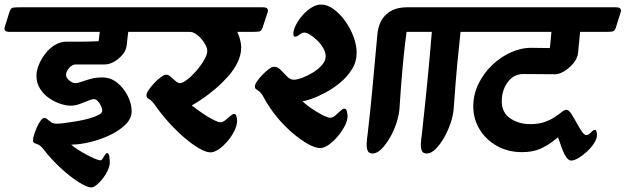

<svg xmlns="http://www.w3.org/2000/svg" viewBox="-91 -651 2747 843"><path d="M-70 -533 -49 -600Q-44 -616 -33.5 -617.5Q-23 -619 0 -619H589Q617 -619 610 -597L589 -530Q584 -514 573 -512.5Q562 -511 540 -511H472L465 -451Q463 -430 447 -411Q431 -392 410 -380Q389 -368 368 -368Q351 -368 327.5 -368Q304 -368 281 -368Q258 -368 241 -368Q226 -368 212.5 -352.5Q199 -337 199 -322Q199 -309 213.5 -297.5Q228 -286 239 -286Q251 -286 268.5 -292.5Q286 -299 309 -305Q332 -311 358 -311Q395 -311 424 -287.5Q453 -264 470 -229.5Q487 -195 487 -163Q487 -130 459 -103Q431 -76 389 -56.5Q347 -37 302 -26.5Q257 -16 222 -16Q231 -7 249.5 5Q268 17 288.5 28Q309 39 326 46Q343 53 350 53Q355 53 360 45Q365 37 370 29Q375 21 379 21Q387 21 389 36.5Q391 52 391 63Q391 77 382.5 96Q374 115 361 132Q348 149 334 160.5Q320 172 309 172Q292 172 256.5 150Q221 128 178.5 89.5Q136 51 97 1Q86 -13 76 -16.5Q66 -20 60 -23Q54 -26 54 -36Q54 -45 59 -60.5Q64 -76 71.5 -93Q79 -110 87.5 -121.5Q96 -133 103 -133Q111 -133 118 -126.5Q125 -120 134 -114Q143 -108 157 -108Q171 -108 195 -111Q219 -114 247.5 -119Q276 -124 301 -131Q326 -138 342 -146.5Q358 -155 358 -165Q358 -174 352.5 -186Q347 -198 338.5 -207Q330 -216 320 -216Q313 -216 296.5 -209Q280 -202 259.5 -194.5Q239 -187 220 -187Q199 -187 173.5 -195.5Q148 -204 124 -220.5Q100 -237 84.5 -262Q69 -287 69 -319Q69 -341 79.5 -366.5Q90 -392 108 -415.5Q126 -439 150 -453.5Q174 -468 201 -468Q224 -468 259.5 -468Q295 -468 342 -470L347 -511H-49Q-77 -511 -70 -533Z M484 -533 505 -600Q510 -615 518 -617Q526 -619 539 -619H1063Q1091 -619 1084 -597L1062 -530Q1057 -514 1046.5 -512.5Q1036 -511 1013 -511H951Q959 -493 963.5 -475.5Q968 -458 968 -443Q968 -410 952 -377Q936 -344 909.5 -314.5Q883 -285 853.5 -260Q824 -235 796.5 -216.5Q769 -198 751 -188Q760 -181 777 -168.5Q794 -156 813.5 -143.5Q833 -131 851 -122.5Q869 -114 878 -114Q887 -114 898.5 -123.5Q910 -133 920.5 -142Q931 -151 937 -151Q944 -151 947 -141Q950 -131 950 -121Q950 -101 938 -76.5Q926 -52 907.5 -30.5Q889 -9 869 4.5Q849 18 833 18Q814 18 783.5 0.5Q753 -17 718.5 -46.5Q684 -76 650.5 -113Q617 -150 590 -189Q574 -211 563 -216Q552 -221 552 -233Q552 -242 562 -256.5Q572 -271 586.5 -286.5Q601 -302 615.5 -312.5Q630 -323 639 -323Q648 -323 658.5 -314Q669 -305 679.5 -295.5Q690 -286 700 -286Q711 -286 731 -301.5Q751 -317 771 -340Q791 -363 805 -387Q819 -411 819 -427Q819 -442 806.5 -462Q794 -482 776.5 -496.5Q759 -511 742 -511H505Q477 -511 484 -533Z M1315 -1Q1293 -1 1261.5 -18.5Q1230 -36 1194 -66.5Q1158 -97 1125 -137Q1092 -177 1067 -223Q1057 -242 1048 -249Q1039 -256 1033.5 -259.5Q1028 -263 1028 -271Q1028 -280 1037.5 -294Q1047 -308 1061 -322.5Q1075 -337 1089 -347.5Q1103 -358 1112 -358Q1128 -358 1141.5 -344Q1155 -330 1169 -315.5Q1183 -301 1199 -301Q1214 -301 1237.5 -310Q1261 -319 1284.5 -333.5Q1308 -348 1323.5 -366.5Q1339 -385 1339 -403Q1339 -421 1328.5 -439.5Q1318 -458 1302 -473.5Q1286 -489 1270.5 -498.5Q1255 -508 1245 -508Q1235 -508 1224 -499Q1213 -490 1205 -490Q1197 -490 1197 -502Q1197 -519 1208 -541Q1219 -563 1237 -583.5Q1255 -604 1276.5 -617.5Q1298 -631 1318 -631Q1347 -631 1374.5 -610.5Q1402 -590 1425 -558Q1448 -526 1461.5 -489Q1475 -452 1475 -419Q1475 -380 1454.5 -347Q1434 -314 1402.5 -288Q1371 -262 1337 -244Q1303 -226 1275.5 -216.5Q1248 -207 1237 -207Q1244 -199 1260.5 -186.5Q1277 -174 1296.5 -162Q1316 -150 1333 -142Q1350 -134 1359 -134Q1370 -134 1381.5 -144Q1393 -154 1403.5 -164Q1414 -174 1420 -174Q1429 -174 1432 -162Q1435 -150 1435 -140Q1435 -121 1422.5 -97.5Q1410 -74 1391.5 -52Q1373 -30 1352.5 -15.5Q1332 -1 1315 -1ZM1545 23Q1528 23 1523 10Q1518 -3 1519 -22.5Q1520 -42 1523 -61Q1530 -120 1535 -169.5Q1540 -219 1544.5 -267Q1549 -315 1554 -371Q1559 -427 1566 -500Q1571 -556 1604.5 -587.5Q1638 -619 1696 -619H1789Q1817 -619 1810 -597L1788 -530Q1783 -514 1773 -512.5Q1763 -511 1739 -511H1694Q1693 -503 1687.5 -458.5Q1682 -414 1675.5 -341.5Q1669 -269 1663 -175Q1661 -146 1650 -112Q1639 -78 1621.5 -47.5Q1604 -17 1584 3Q1564 23 1545 23Z M1684 -533 1706 -600Q1710 -615 1718 -617Q1726 -619 1739 -619H2024Q2052 -619 2045 -597L2024 -530Q2019 -514 2008.5 -512.5Q1998 -511 1975 -511H1931Q1928 -476 1924 -442Q1920 -408 1916.5 -368.5Q1913 -329 1909 -281.5Q1905 -234 1901 -174Q1899 -146 1888 -112.5Q1877 -79 1859.5 -48Q1842 -17 1822 3Q1802 23 1783 23Q1766 23 1761 10.5Q1756 -2 1757 -21.5Q1758 -41 1761 -60Q1763 -80 1767 -116Q1771 -152 1776 -199Q1781 -246 1786 -299Q1791 -352 1796 -406Q1801 -460 1805 -511H1705Q1677 -511 1684 -533Z M1920 -533 1942 -600Q1947 -615 1953 -617Q1959 -619 1975 -619H2613Q2641 -619 2634 -597L2613 -530Q2608 -514 2597 -512.5Q2586 -511 2564 -511H2456L2447 -419Q2445 -396 2427.5 -374.5Q2410 -353 2387.5 -339Q2365 -325 2346 -325Q2325 -325 2284.5 -325.5Q2244 -326 2206 -326Q2177 -326 2156 -309Q2135 -292 2123.5 -265Q2112 -238 2112 -207Q2112 -157 2149 -131.5Q2186 -106 2238 -106Q2274 -106 2300.5 -115.5Q2327 -125 2345.5 -137.5Q2364 -150 2376 -159.5Q2388 -169 2396 -169Q2406 -169 2417 -152Q2428 -135 2440 -113Q2452 -91 2463 -74.5Q2474 -58 2483 -58Q2493 -58 2503.5 -69.5Q2514 -81 2521 -81Q2526 -81 2528 -73.5Q2530 -66 2530 -58Q2530 -41 2517 -21.5Q2504 -2 2485 15.5Q2466 33 2447.5 43.5Q2429 54 2417 54Q2406 54 2396 40Q2386 26 2378.5 6.5Q2371 -13 2366 -28.5Q2361 -44 2359 -48Q2353 -44 2333 -28Q2313 -12 2280.5 2.5Q2248 17 2201 17Q2139 17 2090.5 -10.5Q2042 -38 2014.5 -83.5Q1987 -129 1987 -183Q1987 -236 2009.5 -282.5Q2032 -329 2069.5 -365Q2107 -401 2153 -421.5Q2199 -442 2246 -441L2323 -440Q2325 -457 2327 -475.5Q2329 -494 2330 -511H1941Q1913 -511 1920 -533Z"/></svg>

Font: Alkatra SemiBold
Style: Regular
Weight: 600
Designer: Suman Bhandary
Version: Version 1.100;gftools[0.9.22]